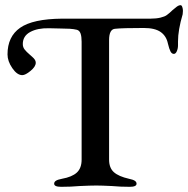

<svg xmlns="http://www.w3.org/2000/svg" viewBox="-20 -717 726 741"><path d="M189 -8Q189 -15 196 -19.5Q203 -24 219 -27Q258 -34 276.5 -51Q295 -68 295 -101V-556Q295 -576 291 -587.5Q287 -599 277 -602Q265 -605 249 -606Q233 -607 213 -607L169 -608Q125 -609 96.5 -593.5Q68 -578 68 -547Q68 -535 75 -526Q82 -517 95 -506Q97 -504 104 -498Q111 -492 114.5 -486.5Q118 -481 118 -475Q118 -460 98 -443.5Q78 -427 66 -427Q46 -427 27.5 -454Q9 -481 9 -507Q9 -576 58 -610Q107 -644 219 -645H561Q583 -645 599.5 -649Q616 -653 624 -659Q636 -668 646 -678Q654 -685 662 -691Q670 -697 677 -697Q681 -697 683.5 -690Q686 -683 686 -675L685 -662Q667 -601 667 -557V-542Q667 -530 662.5 -519.5Q658 -509 651 -509Q643 -509 638 -518.5Q633 -528 628 -549Q622 -578 600 -593.5Q578 -609 535 -609Q452 -609 425 -606Q401 -605 401 -562V-101Q401 -69 419.5 -52.5Q438 -36 478 -27Q493 -24 500 -19.5Q507 -15 507 -8Q507 4 481 4Q444 4 412 1Q372 -1 352 -1Q329 -1 287 1Q254 4 216 4Q189 4 189 -8Z"/></svg>

Font: EB Garamond Medium
Style: Regular
Weight: 500
Designer: Georg Duffner and Octavio Pardo
Foundry: Georg Duffner
Version: Version 1.000